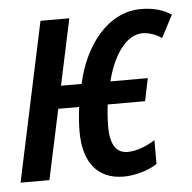

<svg xmlns="http://www.w3.org/2000/svg" viewBox="-48 -595 650 650"><g transform="rotate(-5 277.0 -270.0)"><path d="M347 10C382 10 431 -2 461 -23V-104C430 -84 395 -72 368 -72C330 -72 309 -99 309 -164C309 -188 311 -215 314 -238H441L457 -315H330C349 -394 393 -468 452 -468C473 -468 499 -459 517 -446L557 -522C528 -541 495 -550 454 -550C340 -550 259 -441 232 -315H162L210 -540H112L-3 0H95L146 -238H217C213 -208 211 -180 211 -154C211 -47 261 10 347 10Z"/></g></svg>

Font: Noto Sans UI Condensed Medium
Style: Italic
Weight: 500
Width: 3
Italic angle: -12°
Designer: Monotype Design Team
Foundry: Monotype Imaging Inc.
Version: Version 1.901